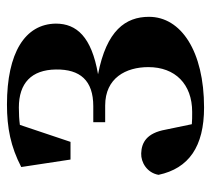

<svg xmlns="http://www.w3.org/2000/svg" viewBox="-48 -556 620 565"><g transform="rotate(-90 262.5 -273.0)"><path d="M76 -376H128L178 -525C193 -527 210 -528 229 -528C301 -528 340 -491 341 -419C342 -348 309 -309 233 -309H186V-274H235C316 -274 348 -213 348 -147C348 -68 298 -18 216 -18C202 -18 191 -18 180 -19L164 -96C154 -152 126 -167 94 -168C68 -169 37 -151 31 -117C50 -28 114 17 229 17C395 17 496 -51 496 -145C496 -214 456 -270 327 -295C437 -314 476 -358 476 -419C475 -510 390 -563 238 -563C169 -563 114 -552 54 -521Z"/></g></svg>

Font: Noto Serif TC Black
Style: Regular
Weight: 900
Version: Version 1.001;PS 1.001;hotconv 16.6.54;makeotf.lib2.5.65590